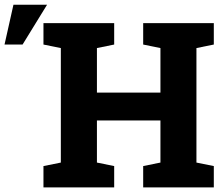

<svg xmlns="http://www.w3.org/2000/svg" viewBox="-24 -811 969 831"><path d="M164.1 0V-92.3L239.3 -107.4V-603L164.1 -618.2V-710.9H470.2V-618.2L395.5 -603V-410.2H670.4V-603L595.7 -618.2V-710.9H901.4V-618.2L826.2 -603V-107.4L901.4 -92.3V0H595.7V-92.3L670.4 -107.4V-289.6H395.5V-107.4L470.2 -92.3V0ZM-4.4 -618.2 34.2 -790.5H179.7L73.7 -618.2Z"/></svg>

Font: Roboto Slab ExtraBold
Style: Regular
Weight: 800
Designer: Google
Version: Version 2.001; ttfautohint (v1.8.3)